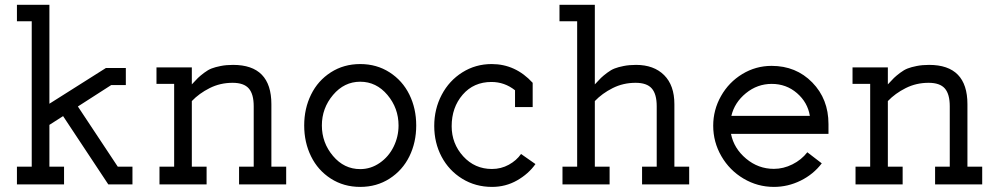

<svg xmlns="http://www.w3.org/2000/svg" viewBox="-20 -749 4059 780"><path d="M108.9 -662.6H48.8V-729.5H180.7V-327.6L410.2 -472.7H491.2V-403.3H431.6L296.4 -316.4L458.5 -71.8H518.1V0H419.9L236.3 -277.3L180.7 -241.7V-71.8H240.2V0H48.8V-71.8H108.9Z M924.8 -412.6Q874.5 -412.6 831.8 -391.1Q789.1 -369.6 759.3 -338.4V-71.8H819.3V0H627.9V-71.8H687.5V-408.2H615.7V-475.1H759.3V-406.2Q775.4 -423.8 784.2 -432.4Q793 -440.9 809.1 -453.1Q825.2 -465.3 839.8 -470.9Q854.5 -476.6 877 -481Q899.4 -485.4 926.8 -485.4Q1082.5 -485.4 1082.5 -325.7V-71.8H1142.6V0H951.2V-71.8H1010.7V-317.4Q1010.7 -366.7 990.7 -389.6Q970.7 -412.6 924.8 -412.6Z M1243.7 -113.8Q1215.8 -170.4 1215.8 -239.3Q1215.8 -308.1 1243.7 -364.7Q1271.5 -421.4 1324 -455.1Q1376.5 -488.8 1443.4 -488.8Q1510.3 -488.8 1562.7 -455.1Q1615.2 -421.4 1643.1 -364.7Q1670.9 -308.1 1670.9 -239.3Q1670.9 -170.4 1643.1 -113.8Q1615.2 -57.1 1562.7 -23.4Q1510.3 10.3 1443.4 10.3Q1376.5 10.3 1324 -23.4Q1271.5 -57.1 1243.7 -113.8ZM1599.1 -239.3Q1599.1 -309.6 1554 -363.3Q1508.8 -417 1443.4 -417Q1378.4 -417 1333 -363.3Q1287.6 -309.6 1287.6 -239.3Q1287.6 -168.9 1332.8 -115.5Q1377.9 -62 1443.4 -62Q1486.3 -62 1522.7 -87.2Q1559.1 -112.3 1579.1 -153.1Q1599.1 -193.8 1599.1 -239.3Z M1744.1 -237.3Q1744.1 -306.2 1774.4 -363.8Q1804.7 -421.4 1858.4 -455.1Q1912.1 -488.8 1977.5 -488.8Q2074.2 -488.8 2144 -412.6V-314H2072.3V-382.3Q2029.8 -416 1976.6 -416Q1904.3 -416 1859.6 -364.3Q1814.9 -312.5 1814.9 -236.3Q1814.9 -165.5 1861.8 -114Q1908.7 -62.5 1978.5 -62.5Q2015.6 -62.5 2047.1 -79.8Q2078.6 -97.2 2096.7 -123.5L2155.3 -82.5Q2127 -42.5 2080.6 -16.1Q2034.2 10.3 1979 10.3Q1911.6 10.3 1857.7 -22.9Q1803.7 -56.2 1773.9 -112.5Q1744.1 -168.9 1744.1 -237.3Z M2562 -412.6Q2511.7 -412.6 2469 -391.1Q2426.3 -369.6 2396.5 -338.4V-71.8H2456.5V0H2265.1V-71.8H2324.7V-662.6H2252.9V-729.5H2396.5V-406.2Q2412.6 -423.8 2421.4 -432.4Q2430.2 -440.9 2446.3 -453.1Q2462.4 -465.3 2477.1 -470.9Q2491.7 -476.6 2514.2 -481Q2536.6 -485.4 2564 -485.4Q2636.2 -485.4 2678 -443.8Q2719.7 -402.3 2719.7 -325.7V-71.8H2779.8V0H2588.4V-71.8H2647.9V-317.4Q2647.9 -366.7 2627.9 -389.6Q2607.9 -412.6 2562 -412.6Z M2949.7 -205.1Q2961.4 -146 3011 -104.5Q3060.5 -63 3124 -63Q3162.6 -63 3199.2 -81.3Q3235.8 -99.6 3259.8 -130.4L3318.4 -85.4Q3284.2 -40.5 3232.4 -15.1Q3180.7 10.3 3124 10.3Q3057.6 10.3 3000.7 -23.4Q2943.8 -57.1 2910.6 -114.5Q2877.4 -171.9 2877.4 -238.3Q2877.4 -302.7 2909.2 -358.9Q2940.9 -415 2995.6 -448.2Q3050.3 -481.4 3114.7 -481.4Q3213.9 -481.4 3279.8 -414.1Q3345.7 -346.7 3345.7 -245.1V-205.1ZM3270 -278.3Q3261.2 -333 3217.8 -370.6Q3174.3 -408.2 3115.2 -408.2Q3056.6 -408.2 3010.3 -370.4Q2963.9 -332.5 2951.2 -278.3Z M3752.4 -412.6Q3702.1 -412.6 3659.4 -391.1Q3616.7 -369.6 3586.9 -338.4V-71.8H3647V0H3455.6V-71.8H3515.1V-408.2H3443.4V-475.1H3586.9V-406.2Q3603 -423.8 3611.8 -432.4Q3620.6 -440.9 3636.7 -453.1Q3652.8 -465.3 3667.5 -470.9Q3682.1 -476.6 3704.6 -481Q3727.1 -485.4 3754.4 -485.4Q3910.2 -485.4 3910.2 -325.7V-71.8H3970.2V0H3778.8V-71.8H3838.4V-317.4Q3838.4 -366.7 3818.4 -389.6Q3798.3 -412.6 3752.4 -412.6Z"/></svg>

Font: Eligible
Style: Regular
Weight: 500
Version: Version 1.1